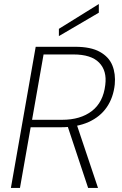

<svg xmlns="http://www.w3.org/2000/svg" viewBox="-20 -932 604 952"><path d="M34 0 157 -700H353Q430 -700 475 -675Q520 -650 537 -608Q554 -566 549 -513Q542 -448 509.5 -400.5Q477 -353 419.5 -327Q362 -301 280 -301H132L79 0ZM417 0 311 -319H359L466 0ZM139 -338H288Q379 -338 435.5 -381.5Q492 -425 502 -511Q511 -581 471.5 -621.5Q432 -662 344 -662H196ZM272 -753V-789L470 -912V-869Z"/></svg>

Font: DM Sans 16pt ExtraLight
Style: Italic
Weight: 250
Italic angle: -10°
Version: Version 4.004;gftools[0.9.30]